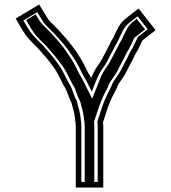

<svg xmlns="http://www.w3.org/2000/svg" viewBox="-20 -751 765 859"><path d="M316 -220V-218L314 -212L317 -211C317.7 -207.7 318 -204.3 318 -201C318.7 -196.3 319 -191.7 319 -187V88H442V-186C442 -192 441.7 -198.3 441 -205L454 -244C465.5 -282.3 480.1 -315.8 498 -348C503.9 -359.7 508.2 -374.5 517 -385C534.2 -408.4 545.6 -428.2 558 -455L570 -477C577 -489.3 583.8 -508.1 592 -519C601.5 -535.3 607.7 -551.5 617 -570L676 -616L600 -713L541 -667C527 -655.7 515.7 -641.3 507 -624L493 -596C487.2 -580.6 480.2 -573.5 473 -557C465.2 -541.4 457.2 -526.2 449 -511C438.2 -491.1 431.2 -474.9 418 -458C405.1 -440.2 395.9 -421.9 388 -402C380.9 -416.2 372.5 -426.8 366 -442C334.1 -511.2 286.9 -568.1 238 -621C230 -628.3 223.7 -634.7 219 -640C211.8 -646.3 198.5 -659.8 193 -669L155 -731L50 -668C69.4 -635.8 85.6 -602.2 111 -575C126.9 -557.7 133.2 -550.4 151 -534C171.3 -511.6 199.2 -479.4 217 -454C236.8 -429.2 250.6 -395.2 266 -367C280.6 -346.6 288 -312.6 300 -291C300.7 -289.7 301 -288 301 -286C307.2 -264.3 313.1 -243.5 316 -220ZM417 -186V63H344V-187C344 -198.1 342.7 -209.9 341 -218.5V-221.6C337.9 -246.6 331.4 -270.5 325.9 -289.9C324.6 -298 324.9 -297.1 322.1 -302.7C314.2 -316.9 310.5 -327.7 303.6 -347.1C299.4 -360 293.7 -370.9 287.3 -380.3C272.9 -406.8 258.5 -441.7 237 -469C217.5 -496.7 189.7 -528.6 168.8 -551.6C151.2 -567.8 145.9 -573.9 129.4 -592C110.5 -612.2 98.2 -636.6 84.4 -659.5L146.6 -696.8L171.6 -656C179.6 -642.8 193.7 -629.1 201.3 -622.3C206.7 -616.3 214.2 -608.9 220.3 -603.3C246.7 -574.7 278.3 -540.2 296.3 -510.9C313.4 -488.1 330.6 -458.8 343.1 -432C352.1 -411.5 359.8 -402.6 365.6 -390.8L390.5 -341L411.2 -392.7C418.6 -411.1 427.3 -428 438 -443C454.1 -463.9 460.7 -480.2 471 -499.1C479.3 -514.5 487.4 -529.8 495.4 -545.8C501.4 -558 509.1 -568.5 515.9 -585.9L529.4 -612.8C536.5 -627.2 545.8 -638.8 556.6 -647.4L595.7 -677.9L640.9 -620.3L597.2 -586.2C587.4 -566.7 578.9 -546.5 571.1 -532.7C558.9 -515.3 553.9 -499.2 548.2 -489.2L535.7 -466.2C523.8 -440.6 512.7 -421.5 497.3 -400.4C484 -383.7 479.7 -367.5 475.9 -359.6C457 -325.6 442 -290.8 430.2 -251.5L415.6 -207.8C416.3 -201 417 -192.6 417 -186ZM359 -187V63H402V-186C402 -192.3 401.4 -200 400.7 -206.8L414.8 -248.8C426.4 -287.6 441.5 -322.4 460 -355.8C464.3 -364.6 468.5 -380.5 481 -395.9C496.8 -417.5 507.8 -436.5 519.8 -462.5L532.2 -485.2C538.1 -495.6 543.9 -513 555 -528.5C563.1 -542.7 571.4 -562.6 581.1 -582L628.9 -619.3L591.8 -666.6L572.4 -651.5C562.5 -643.4 552.8 -631.7 545.2 -616.5L531.6 -589.4C524.4 -571 517.7 -564.4 511.4 -550C503.1 -533.3 495.2 -518.5 486.9 -503C476.5 -484 469.7 -467.5 454.2 -447.4C443.2 -432.1 434.3 -414.7 426.8 -395.9L392.3 -309.6L349.8 -394.5C343.7 -406.7 335.6 -416.6 327.4 -435.3C314.6 -463 297.4 -492.1 280.2 -515.2C262 -544.7 229.6 -580.1 204.1 -607.7C196.7 -614.5 190.9 -620.2 185 -626.7C176.8 -634.1 163.1 -647.6 155.6 -660.1L139.2 -686.9L96.8 -661.4C112.4 -635.6 124.9 -609.7 145.6 -587.5C162.2 -569.4 167.5 -563.3 185 -547.2C206.1 -524 233.2 -493 253.3 -464.6C274.6 -437.7 289 -402.6 303.3 -376.1C309.6 -367.2 314.9 -356.9 319.1 -344.2C326 -324.6 329.9 -313.4 338 -298.8C340.2 -294.4 340.6 -292.3 340.9 -288.6C346.7 -268.3 352.9 -245.5 356 -221V-217.6C357.8 -208.5 359 -197.8 359 -187Z"/></svg>

Font: Tape
Style: Regular
Weight: 500
Foundry: Cannot Into Space Fonts
Version: Version 0.97